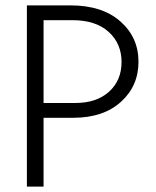

<svg xmlns="http://www.w3.org/2000/svg" viewBox="-20 -694 580 714"><path d="M249 -619H142V-311H260Q339 -311 385.5 -353Q432 -395 432 -463.5Q432 -532 384 -575.5Q336 -619 249 -619ZM253 -256H142V0H80V-674H242Q360 -674 427.5 -614.5Q495 -555 495 -464.5Q495 -374 429.5 -315Q364 -256 253 -256Z"/></svg>

Font: Hind Colombo Light
Style: Regular
Weight: 300
Designer: Jyotish Sonowal, Aditi Pimprikar
Foundry: Indian Type Foundry
Version: Version 1.000;PS 1.0;hotconv 1.0.86;makeotf.lib2.5.63406; tt